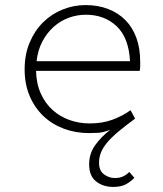

<svg xmlns="http://www.w3.org/2000/svg" viewBox="-20 -512 640 756"><path d="M426 224Q386 224 358.5 202.5Q331 181 331 135Q331 93 354.5 60Q378 27 414 -1Q386 10 366.5 11Q347 12 330 12Q278 12 232 -5Q186 -22 151.5 -54.5Q117 -87 97 -133.5Q77 -180 77 -239Q77 -298 97 -345Q117 -392 150 -424.5Q183 -457 226.5 -474.5Q270 -492 317 -492Q366 -492 406 -476.5Q446 -461 474 -432.5Q502 -404 517 -363Q532 -322 532 -270Q532 -261 532 -251.5Q532 -242 530 -233H122Q123 -183 140.5 -144Q158 -105 187 -79Q216 -53 253.5 -39.5Q291 -26 333 -26Q383 -26 422.5 -40.5Q462 -55 494 -78L512 -45Q474 -17 447 5.5Q420 28 403 48Q386 68 378 87.5Q370 107 370 129Q370 160 389.5 174.5Q409 189 432 189Q452 189 466 182Q480 175 489 165L509 188Q494 204 475 214Q456 224 426 224ZM318 -454Q283 -454 250.5 -442Q218 -430 191.5 -406.5Q165 -383 147 -349Q129 -315 124 -271H492Q487 -364 439 -409Q391 -454 318 -454Z"/></svg>

Font: Source Code Pro Light
Style: Regular
Weight: 300
Monospace: yes
Designer: Paul D. Hunt, Teo Tuominen
Foundry: Adobe Systems Incorporated
Version: Version 2.030;PS 1.000;hotconv 16.6.51;makeotf.lib2.5.65220